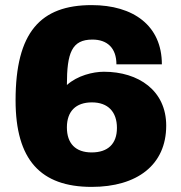

<svg xmlns="http://www.w3.org/2000/svg" viewBox="-20 -720 707 752"><path d="M339 12C517 12 631 -74 631 -228C631 -365 523 -439 387 -439C344 -439 283 -424 242 -387C242 -513 261 -565 342 -565C399 -565 436 -533 436 -468H614C614 -620 502 -700 339 -700C139 -700 41 -594 41 -327C41 -94 139 12 339 12ZM339 -123C276 -123 242 -158 242 -221C242 -284 277 -319 340 -319C403 -319 438 -282 438 -219C438 -156 402 -123 339 -123Z"/></svg>

Font: Archivo Black
Style: Regular
Weight: 900
Designer: Hector Gatti
Foundry: Omnibus-Type
Version: Version 2.001